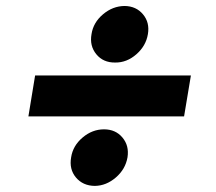

<svg xmlns="http://www.w3.org/2000/svg" viewBox="-20 -608 708 630"><path d="M606.4 -360.4 584 -226.1H73.2L95.2 -360.4ZM357.9 -402.8Q318.8 -402.3 296.1 -429.9Q273.4 -457.5 280.3 -496.1Q286.1 -534.2 317.9 -561Q349.6 -587.9 388.7 -588.4Q426.8 -587.9 449.2 -561Q471.7 -534.2 465.3 -496.1Q459 -457.5 427.5 -429.9Q396 -402.3 357.9 -402.8ZM291 2Q252 1.5 229.2 -25.6Q206.5 -52.7 213.4 -91.8Q219.2 -129.9 251 -156.7Q282.7 -183.6 321.3 -183.6Q359.4 -183.6 381.8 -156.7Q404.3 -129.9 398.4 -91.8Q391.6 -52.7 360.1 -25.6Q328.6 1.5 291 2Z"/></svg>

Font: Inter Display Extra Bold
Style: Italic
Weight: 800
Italic angle: -9.39999°
Designer: Rasmus Andersson
Foundry: rsms
Version: Version 4.000;git-4fc901f